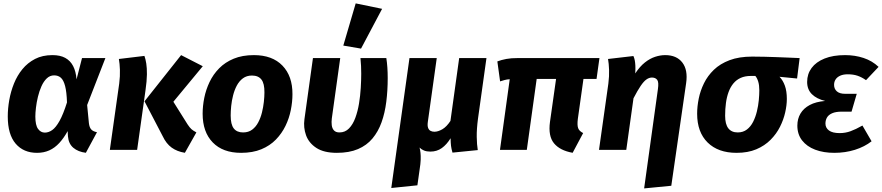

<svg xmlns="http://www.w3.org/2000/svg" viewBox="-20 -868 5111 1112"><path d="M283.8 -548.8Q328.2 -548.8 357.7 -532.8Q387.3 -516.8 403.5 -485.5Q419.7 -454.3 423.3 -408.3L455 -531.6H590.4L484.7 -259.8L494.9 -154.6Q497.9 -129.4 508.8 -117.9Q519.7 -106.4 541.7 -102.3L477.3 16.9Q432.3 11.3 404.7 -12.1Q377.1 -35.5 373.5 -78.5L371.9 -108.7Q349.6 -68.3 323.5 -39.9Q297.3 -11.4 265.5 2.9Q233.6 17.2 194.5 17.2Q116.2 17.2 70.6 -36Q25 -89.3 25 -193.2Q25 -238.8 33.6 -288.3Q42.3 -337.8 60.9 -384.1Q79.5 -430.4 109.8 -467.4Q140.1 -504.4 183 -526.6Q225.9 -548.8 283.8 -548.8ZM293.4 -431.5Q269.2 -431.5 251 -414.1Q232.8 -396.7 220.2 -368.6Q207.6 -340.5 199.7 -307.8Q191.8 -275.2 188.3 -244.8Q184.7 -214.5 184.7 -193.3Q184.7 -142.7 200.4 -121.4Q216 -100 239.7 -100Q261.4 -100 282.4 -114.7Q303.4 -129.4 324.8 -167.6Q346.2 -205.8 368 -274.9Q366 -335.6 357.1 -369.7Q348.2 -403.7 332.7 -417.6Q317.2 -431.5 293.4 -431.5Z M816.9 -281.3 1028.9 -548.8 1154.4 -484.5 984.1 -278.7 1066.4 -147.6Q1078.9 -128.6 1089 -119.7Q1099.1 -110.7 1117.4 -101.2L1050.8 16.9Q1005.9 9.8 974.2 -13.1Q942.6 -35.9 922 -79.8ZM668.5 -526.4 816.5 -544.2Q823.2 -525.5 827.2 -500Q831.2 -474.5 830.9 -436.8Q830.5 -399.2 822.5 -343.8L774.2 0H616.2L670.5 -384.7Q675.9 -427.1 674.5 -463.8Q673.2 -500.6 668.5 -526.4Z M1376.4 17.2Q1270.6 17.2 1212.1 -43.1Q1153.6 -103.4 1153.6 -209.3Q1153.6 -254.1 1163.1 -301.4Q1172.6 -348.7 1193.7 -393Q1214.8 -437.3 1249.4 -472.5Q1284 -507.7 1333.8 -528.2Q1383.5 -548.8 1450.7 -548.8Q1557.2 -548.8 1615.8 -488Q1674.5 -427.2 1673.8 -322.3Q1673.8 -278.4 1664.3 -230.8Q1654.9 -183.2 1633.6 -139.2Q1612.3 -95.2 1577.9 -59.7Q1543.5 -24.2 1493.6 -3.5Q1443.7 17.2 1376.4 17.2ZM1387.9 -101Q1419.1 -101 1440.5 -117.1Q1461.9 -133.1 1475.7 -159.4Q1489.5 -185.6 1497.1 -216.2Q1504.7 -246.9 1508.1 -277.5Q1511.5 -308.2 1511.5 -332.3Q1512.1 -384.4 1494 -407.5Q1476 -430.5 1439.2 -430.5Q1408.7 -430.5 1387 -414.5Q1365.3 -398.4 1351.4 -372.2Q1337.6 -345.9 1329.9 -315.3Q1322.1 -284.7 1319 -254Q1316 -223.4 1316 -199.3Q1316 -147.2 1333.9 -124.1Q1351.8 -101 1387.9 -101Z M2067.7 -531.6H2217.5Q2221.5 -505.7 2223.5 -477Q2225.5 -448.2 2225.5 -415.9Q2225.5 -344.1 2217.3 -278.9Q2209.2 -213.7 2189.8 -159.7Q2170.5 -105.7 2137.2 -65.9Q2104 -26.1 2053.3 -4.5Q2002.6 17.2 1930.8 17.2Q1856.1 17.2 1812.5 -11.2Q1768.8 -39.7 1752.6 -84.4Q1736.5 -129.2 1743.2 -177.5L1792.5 -531.6H1950.5L1901.8 -182.3Q1899.1 -161.7 1901.4 -142.9Q1903.7 -124.1 1914.3 -112.6Q1925 -101 1946.2 -101Q1978.8 -101 2001.4 -124.2Q2023.9 -147.3 2037.9 -185.3Q2051.9 -223.2 2059.3 -268.4Q2066.7 -313.6 2069.4 -359Q2072.1 -404.4 2072.1 -441Q2072.1 -463.4 2071.1 -486.2Q2070.1 -509.1 2067.7 -531.6ZM1968.3 -604 2040.1 -848.4 2193 -816.8 2071 -586.5Z M2797.4 -531.6 2748.4 -180.9Q2740.4 -120.6 2741.1 -75.3Q2741.8 -30 2747.1 1.3L2600.7 15.9Q2594.3 -5.6 2592.1 -23.7Q2590 -41.8 2589.7 -67.4Q2567.3 -30.8 2538.8 -10.4Q2510.4 10 2472.3 10Q2451.3 10 2436 3.8Q2420.7 -2.4 2409.9 -13.5Q2413.6 0.7 2415.4 17.2Q2417.2 33.7 2416.5 56.9Q2415.8 80 2410.1 115.3L2397.4 205.3L2246.2 220.8L2351.5 -531.6H2509.5L2457.8 -161.5Q2454.8 -139.8 2459.4 -127.5Q2463.9 -115.1 2473.6 -110.1Q2483.3 -105 2495.8 -105Q2517.1 -105 2541.8 -119.3Q2566.5 -133.7 2588.8 -167.6L2639.4 -531.6Z M2976.5 -531.6H3451.8L3435 -411H3359.2L3326.6 -179Q3322.2 -143.2 3328.3 -126.1Q3334.3 -108.9 3357.4 -97.3L3296.6 16.9Q3223 3.8 3188.5 -38.2Q3154.1 -80.2 3165.3 -162L3200.6 -411H3088.3L3031.1 0H2875.7L2932.2 -409.1Q2915 -408.1 2902.8 -404.6Q2890.5 -401.1 2876.4 -396.7L2860.5 -512.3Q2884.2 -521.3 2912.7 -526.6Q2941.3 -531.9 2976.5 -531.6Z M3832.6 -548.8Q3898.8 -548.8 3931.8 -505.9Q3964.9 -463 3953.9 -386.7L3867.9 207.9L3710.6 223.2L3790.3 -351.1Q3796.4 -392.5 3786.2 -405.7Q3776 -418.9 3755.9 -418.9Q3739.6 -418.9 3723.9 -407.8Q3708.2 -396.7 3690.4 -370.4Q3672.5 -344.1 3649 -298.8L3607.2 0H3449.2L3503.5 -384.7Q3508.9 -427.1 3507.5 -463.8Q3506.2 -500.6 3501.5 -526.4L3648.5 -543.5Q3653.8 -531.6 3656.3 -518.9Q3658.8 -506.2 3659.8 -488.1Q3660.8 -470 3659.1 -442.8Q3686.1 -483.5 3715.3 -506.4Q3744.4 -529.3 3774.3 -539Q3804.1 -548.8 3832.6 -548.8Z M4336.4 -540.2Q4372.3 -540.2 4406.7 -539.3Q4441.1 -538.5 4475.4 -537.2Q4509.7 -535.9 4543.4 -534.5Q4577.1 -533.2 4611.2 -531.6L4596.4 -413.3L4494.7 -423.3Q4514.5 -402.9 4525.8 -371.5Q4537.1 -340.1 4537.1 -294.9Q4537.1 -259.3 4527.6 -217.1Q4518.2 -174.9 4497.5 -133.7Q4476.9 -92.5 4442.8 -58.2Q4408.7 -23.8 4360.1 -3.3Q4311.6 17.2 4245.7 17.2Q4139.2 17.2 4078.4 -42.6Q4017.6 -102.5 4017.6 -209.3Q4017.6 -251.2 4026.8 -296.7Q4035.9 -342.2 4057.1 -385.5Q4078.2 -428.8 4114.5 -463.8Q4150.7 -498.8 4205.6 -519.5Q4260.5 -540.2 4336.4 -540.2ZM4354.7 -428.2H4329.2Q4294.9 -428.2 4269.8 -416.9Q4244.7 -405.6 4227.4 -384.6Q4210.1 -363.6 4199.6 -334.8Q4189 -306 4184.4 -271.4Q4179.7 -236.9 4179.7 -197.6Q4179.7 -148.6 4198.2 -124.8Q4216.8 -101 4252.6 -101Q4283.8 -101 4305.8 -117.9Q4327.8 -134.7 4341.8 -162.4Q4355.8 -190.1 4363.7 -222.9Q4371.6 -255.6 4374.7 -287.6Q4377.7 -319.7 4377.7 -344.8Q4377.7 -374.3 4371.5 -395Q4365.3 -415.7 4354.7 -428.2Z M4812.1 17.2Q4749.2 17.2 4701 -1.1Q4652.8 -19.5 4625.4 -54.8Q4598 -90.1 4598 -140.3Q4598 -179.8 4616.1 -210.3Q4634.1 -240.8 4669.7 -259.8Q4705.3 -278.9 4759.1 -283.3Q4709.6 -295.3 4682.1 -322.6Q4654.7 -349.9 4654.7 -393.5Q4654.7 -439.3 4680.5 -474.3Q4706.4 -509.3 4755.6 -529Q4804.8 -548.8 4874.5 -548.8Q4931.4 -548.8 4981.5 -532.3Q5031.6 -515.8 5068.4 -480.7L4995.7 -403.7Q4971.7 -420.7 4947 -429.2Q4922.3 -437.7 4889.5 -437.7Q4864.8 -437.7 4847 -430Q4829.2 -422.2 4820 -408.6Q4810.7 -395 4810.7 -376.5Q4810.7 -353.2 4826.8 -338.9Q4842.8 -324.7 4874.8 -324.7H4942L4911.9 -221.4H4855.6Q4820.5 -221.4 4799.5 -212.1Q4778.5 -202.8 4769.6 -187.3Q4760.7 -171.8 4760.7 -152.3Q4760.7 -127.7 4781 -112.4Q4801.3 -97.1 4843.5 -97.1Q4875.7 -97.1 4906 -108Q4936.2 -118.9 4974.9 -140.9L5027.9 -49.7Q4987.6 -18.1 4931.6 -0.4Q4875.6 17.2 4812.1 17.2Z"/></svg>

Font: Fira Sans Variable
Style: Italic
Weight: 397
Italic angle: -8°
Designer: Carrois Corporate & Edenspiekermann AG
Foundry: Carrois Corporate GbR & Edenspiekermann AG
Version: Version 4.202